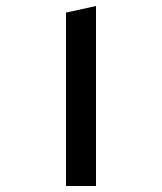

<svg xmlns="http://www.w3.org/2000/svg" viewBox="-20 -620 540 640"><path d="M200 0H300V-600L200 -578Z"/></svg>

Font: Reem Kufi
Style: Regular
Weight: 400
Designer: Khaled Hosny
Version: Version 0.007